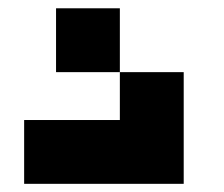

<svg xmlns="http://www.w3.org/2000/svg" viewBox="-20 -450 548 470"><path d="M273.4 -429.7V-273.4H429.7V0H39.1V-156.2H273.4V-273.4H117.2V-429.7Z"/></svg>

Font: Sorena-Fanum Normal
Style: Regular
Weight: 400
Designer: Mohammad Darvishi
Version: Version 1.000;March 20, 2024;FontCreator 15.0.0.2958 64-bit